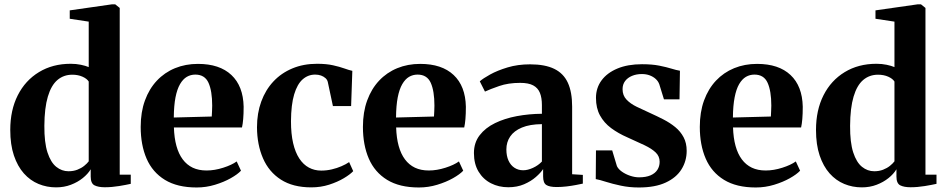

<svg xmlns="http://www.w3.org/2000/svg" viewBox="-20 -838 4280 870"><path d="M234 11Q192 11 154.5 -4.5Q117 -20 88.2 -52.2Q59.5 -84.5 43 -133.5Q26.5 -182.5 26.5 -249.5Q26.5 -339 60.5 -406.2Q94.5 -473.5 156.5 -511.2Q218.5 -549 300.5 -549Q325 -549 346.5 -544.5Q368 -540 382 -534V-740L296 -753V-791L488 -818.5H502L522.5 -802V-46.5H572.5V-5Q553 -0.5 519.8 5Q486.5 10.5 455 10.5Q425.5 10.5 408.2 1.8Q391 -7 391 -38V-71Q378.5 -50 355.2 -31.2Q332 -12.5 301.2 -0.8Q270.5 11 234 11ZM290.5 -62Q312.5 -62 330.5 -69Q348.5 -76 361.5 -86.5Q374.5 -97 382 -107V-468.5Q374 -481.5 353.8 -490.5Q333.5 -499.5 307.5 -499.5Q268.5 -499.5 240.2 -475.5Q212 -451.5 196.8 -400.2Q181.5 -349 181 -268Q180.5 -192.5 195.2 -147.2Q210 -102 235 -82Q260 -62 290.5 -62Z M871 11.5Q783.5 11.5 727.2 -23Q671 -57.5 644.2 -119.2Q617.5 -181 617.5 -263Q617.5 -330 636.8 -382.8Q656 -435.5 690.8 -472.5Q725.5 -509.5 773 -529Q820.5 -548.5 877 -548.5Q975 -548.5 1028.5 -498.2Q1082 -448 1084 -354.5Q1084 -322 1082 -298.8Q1080 -275.5 1076.5 -260.5H768Q769.5 -213 779.5 -176.8Q789.5 -140.5 808 -115.8Q826.5 -91 853.2 -78.2Q880 -65.5 916 -65.5Q952.5 -65.5 991.5 -78Q1030.5 -90.5 1052.5 -106.5L1072 -64.5Q1056.5 -48 1025.5 -30.5Q994.5 -13 954.2 -0.8Q914 11.5 871 11.5ZM767.5 -305.5 939.5 -310Q940.5 -322.5 940.8 -334.8Q941 -347 941.5 -359.5Q941.5 -425.5 924.8 -462.8Q908 -500 865 -500Q844 -500 826.5 -489.8Q809 -479.5 795.8 -456.8Q782.5 -434 775.2 -396.8Q768 -359.5 767.5 -305.5Z M1390.5 11Q1307.5 11 1253 -24Q1198.5 -59 1171.8 -120.5Q1145 -182 1144.5 -261Q1144.5 -325 1163.8 -377.8Q1183 -430.5 1218.8 -468.8Q1254.5 -507 1304.8 -528Q1355 -549 1417 -549Q1459 -549 1489 -542.2Q1519 -535.5 1540.5 -527.8Q1562 -520 1576.5 -517L1571 -357.5H1488.5L1465.5 -465.5Q1463.5 -476 1455 -483.8Q1446.5 -491.5 1434.5 -495.8Q1422.5 -500 1408 -500Q1376 -500 1351.5 -478.5Q1327 -457 1313 -410.5Q1299 -364 1298.5 -288.5Q1298.5 -231.5 1308.2 -189.5Q1318 -147.5 1336.2 -119.8Q1354.5 -92 1379.8 -78.5Q1405 -65 1435.5 -65Q1460 -65 1483.5 -70.5Q1507 -76 1527.2 -84.8Q1547.5 -93.5 1562 -103.5L1580.5 -62.5Q1566.5 -47.5 1538 -30.5Q1509.5 -13.5 1471.5 -1.2Q1433.5 11 1390.5 11Z M1878 11.5Q1790.5 11.5 1734.2 -23Q1678 -57.5 1651.2 -119.2Q1624.5 -181 1624.5 -263Q1624.5 -330 1643.8 -382.8Q1663 -435.5 1697.8 -472.5Q1732.5 -509.5 1780 -529Q1827.5 -548.5 1884 -548.5Q1982 -548.5 2035.5 -498.2Q2089 -448 2091 -354.5Q2091 -322 2089 -298.8Q2087 -275.5 2083.5 -260.5H1775Q1776.5 -213 1786.5 -176.8Q1796.5 -140.5 1815 -115.8Q1833.5 -91 1860.2 -78.2Q1887 -65.5 1923 -65.5Q1959.5 -65.5 1998.5 -78Q2037.5 -90.5 2059.5 -106.5L2079 -64.5Q2063.5 -48 2032.5 -30.5Q2001.5 -13 1961.2 -0.8Q1921 11.5 1878 11.5ZM1774.5 -305.5 1946.5 -310Q1947.5 -322.5 1947.8 -334.8Q1948 -347 1948.5 -359.5Q1948.5 -425.5 1931.8 -462.8Q1915 -500 1872 -500Q1851 -500 1833.5 -489.8Q1816 -479.5 1802.8 -456.8Q1789.5 -434 1782.2 -396.8Q1775 -359.5 1774.5 -305.5Z M2283 10.5Q2240 10.5 2204.8 -7.5Q2169.5 -25.5 2148.5 -60.2Q2127.5 -95 2127.5 -144.5Q2127.5 -191.5 2153.5 -225.2Q2179.5 -259 2223.2 -280.2Q2267 -301.5 2322 -311.8Q2377 -322 2435.5 -322.5V-362Q2435.5 -395 2426.5 -417.2Q2417.5 -439.5 2396.2 -451Q2375 -462.5 2337 -462.5Q2283 -462.5 2242 -448.2Q2201 -434 2177.5 -423L2154 -469.5Q2168.5 -482.5 2201 -500.5Q2233.5 -518.5 2279.8 -532.5Q2326 -546.5 2382 -546.5Q2449.5 -546.5 2491.5 -526Q2533.5 -505.5 2553 -463.2Q2572.5 -421 2572.5 -355V-48.5L2621 -45.5V-6Q2610 -3.5 2590.2 0.2Q2570.5 4 2547.5 6.8Q2524.5 9.5 2503 9.5Q2470 9.5 2455.5 0.2Q2441 -9 2441 -38.5V-72Q2430.5 -55.5 2408.2 -36Q2386 -16.5 2354.5 -3Q2323 10.5 2283 10.5ZM2350.5 -66.5Q2371.5 -66.5 2395.2 -77.5Q2419 -88.5 2435.5 -106V-275.5Q2380.5 -275 2344.8 -260Q2309 -245 2291.8 -219.5Q2274.5 -194 2274.5 -161Q2274.5 -131.5 2284.2 -110.2Q2294 -89 2311.2 -77.8Q2328.5 -66.5 2350.5 -66.5Z M2875 11.5Q2831 11.5 2792.8 3.2Q2754.5 -5 2725.5 -14.2Q2696.5 -23.5 2679.5 -26.5L2680.5 -156.5H2754L2775.5 -85Q2782 -71.5 2798.2 -60Q2814.5 -48.5 2835.5 -41.5Q2856.5 -34.5 2875.5 -34.5Q2907 -34.5 2927.8 -43.5Q2948.5 -52.5 2958.8 -68.5Q2969 -84.5 2969 -105Q2969 -130 2951 -147.2Q2933 -164.5 2900.5 -180Q2868 -195.5 2823 -215.5Q2781.5 -233.5 2749.2 -257.5Q2717 -281.5 2698.8 -314.8Q2680.5 -348 2680.5 -394.5Q2680.5 -439.5 2705.8 -473.8Q2731 -508 2777.8 -527.5Q2824.5 -547 2889 -547Q2935 -547 2967.5 -540.5Q3000 -534 3022.5 -527Q3045 -520 3061 -517.5L3059 -388H2988.5L2967.5 -456Q2962.5 -470 2951.2 -480.2Q2940 -490.5 2924 -496.5Q2908 -502.5 2888.5 -502.5Q2863.5 -502.5 2843.8 -494.2Q2824 -486 2812.5 -470.8Q2801 -455.5 2801 -434Q2801 -405.5 2818.8 -386.8Q2836.5 -368 2865 -354.2Q2893.5 -340.5 2925.5 -326Q2956.5 -312 2986.2 -296.8Q3016 -281.5 3039.8 -262Q3063.5 -242.5 3077.5 -216.2Q3091.5 -190 3091.5 -154.5Q3091.5 -108.5 3068 -70.8Q3044.5 -33 2996.5 -10.8Q2948.5 11.5 2875 11.5Z M3404.5 11.5Q3317 11.5 3260.8 -23Q3204.5 -57.5 3177.8 -119.2Q3151 -181 3151 -263Q3151 -330 3170.2 -382.8Q3189.5 -435.5 3224.2 -472.5Q3259 -509.5 3306.5 -529Q3354 -548.5 3410.5 -548.5Q3508.5 -548.5 3562 -498.2Q3615.5 -448 3617.5 -354.5Q3617.5 -322 3615.5 -298.8Q3613.5 -275.5 3610 -260.5H3301.5Q3303 -213 3313 -176.8Q3323 -140.5 3341.5 -115.8Q3360 -91 3386.8 -78.2Q3413.5 -65.5 3449.5 -65.5Q3486 -65.5 3525 -78Q3564 -90.5 3586 -106.5L3605.5 -64.5Q3590 -48 3559 -30.5Q3528 -13 3487.8 -0.8Q3447.5 11.5 3404.5 11.5ZM3301 -305.5 3473 -310Q3474 -322.5 3474.2 -334.8Q3474.5 -347 3475 -359.5Q3475 -425.5 3458.2 -462.8Q3441.5 -500 3398.5 -500Q3377.5 -500 3360 -489.8Q3342.5 -479.5 3329.2 -456.8Q3316 -434 3308.8 -396.8Q3301.5 -359.5 3301 -305.5Z M3885 11Q3843 11 3805.5 -4.5Q3768 -20 3739.2 -52.2Q3710.5 -84.5 3694 -133.5Q3677.5 -182.5 3677.5 -249.5Q3677.5 -339 3711.5 -406.2Q3745.5 -473.5 3807.5 -511.2Q3869.5 -549 3951.5 -549Q3976 -549 3997.5 -544.5Q4019 -540 4033 -534V-740L3947 -753V-791L4139 -818.5H4153L4173.5 -802V-46.5H4223.5V-5Q4204 -0.5 4170.8 5Q4137.5 10.5 4106 10.5Q4076.5 10.5 4059.2 1.8Q4042 -7 4042 -38V-71Q4029.5 -50 4006.2 -31.2Q3983 -12.5 3952.2 -0.8Q3921.5 11 3885 11ZM3941.5 -62Q3963.5 -62 3981.5 -69Q3999.5 -76 4012.5 -86.5Q4025.5 -97 4033 -107V-468.5Q4025 -481.5 4004.8 -490.5Q3984.5 -499.5 3958.5 -499.5Q3919.5 -499.5 3891.2 -475.5Q3863 -451.5 3847.8 -400.2Q3832.5 -349 3832 -268Q3831.5 -192.5 3846.2 -147.2Q3861 -102 3886 -82Q3911 -62 3941.5 -62Z"/></svg>

Font: Merriweather 72pt
Style: Bold
Weight: 700
Version: Version 2.100